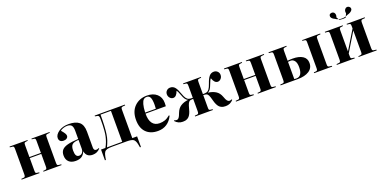

<svg xmlns="http://www.w3.org/2000/svg" viewBox="-10 -1712 5657 2827"><g transform="rotate(-20 2818.5 -299.0)"><path d="M38.1 0V-12.2L77.1 -16.1Q91.8 -17.6 96.9 -26.9Q102.1 -36.1 102.1 -62V-457Q102.1 -482.9 96.9 -491.7Q91.8 -500.5 77.1 -502L38.1 -505.9V-518.1H318.8V-506.8L282.2 -502Q268.6 -499.5 264.2 -491.2Q259.8 -482.9 259.8 -458V-272.9H439.9V-460Q439.9 -484.4 434.6 -492.9Q429.2 -501.5 413.1 -502.9L380.9 -506.8V-518.1H664.1V-505.9L627.9 -502.9Q609.4 -500.5 603.8 -492.7Q598.1 -484.9 598.1 -460V-58.1Q598.1 -33.7 603.8 -25.6Q609.4 -17.6 627.9 -16.1L664.1 -12.2V0H380.9V-12.2L413.1 -15.1Q429.2 -17.1 434.6 -25.9Q439.9 -34.7 439.9 -58.1V-256.8H259.8V-60.1Q259.8 -35.2 264.2 -26.9Q268.6 -18.6 282.2 -17.1L318.8 -12.2V0Z M883.8 14.2Q815.9 14.2 777.8 -21.5Q739.7 -57.1 739.7 -122.1Q739.7 -175.3 767.1 -207Q794.4 -238.8 856 -255.4Q917.5 -272 1025.9 -277.8V-407.2Q1025.9 -465.8 1005.4 -490.5Q984.9 -515.1 936.5 -515.1Q907.7 -515.1 876 -504.4Q844.2 -493.7 828.6 -478Q863.3 -438 875.5 -416.5Q887.7 -395 887.7 -379.9Q887.7 -357.9 869.1 -342.5Q850.6 -327.1 818.8 -327.1Q783.2 -327.1 764.9 -344.5Q746.6 -361.8 746.6 -392.1Q746.6 -443.8 808.6 -488Q870.6 -532.2 965.8 -532.2Q1074.2 -532.2 1129.4 -486.6Q1184.6 -440.9 1184.6 -335V-85.9Q1184.6 -37.1 1221.7 -37.1Q1240.7 -37.1 1264.6 -47.9L1269.5 -41Q1223.1 14.2 1149.9 14.2Q1051.3 14.2 1033.7 -82Q1012.7 -31.2 977.3 -8.5Q941.9 14.2 883.8 14.2ZM956.5 -41Q988.3 -41 1007.1 -64.9Q1025.9 -88.9 1025.9 -127.9V-263.2Q952.6 -260.3 924.8 -234.1Q897 -208 897 -140.1Q897 -88.9 911.6 -64.9Q926.3 -41 956.5 -41Z M1838.9 150.9 1829.6 100.1Q1816.9 38.1 1788.8 19Q1760.7 0 1684.6 0H1454.6Q1402.8 0 1376.2 8.1Q1349.6 16.1 1335.4 36.6Q1321.3 57.1 1313 100.1L1303.7 151.9H1288.6V-16.1H1356.9Q1378.9 -52.7 1394.3 -95.2Q1409.7 -137.7 1417.7 -174.3Q1425.8 -210.9 1429.9 -261.5Q1434.1 -312 1434.8 -346.2Q1435.5 -380.4 1435.5 -436Q1435.5 -468.8 1430.7 -482.2Q1425.8 -495.6 1409.7 -499L1371.6 -505.9V-518.1H1844.7V-505.9L1808.6 -502.9Q1790 -500.5 1784.4 -492.7Q1778.8 -484.9 1778.8 -460V-17.1H1854V147ZM1381.8 -16.1 1620.6 -17.1V-502H1457.5Q1457.5 -304.2 1441.9 -202.1Q1433.6 -147.9 1419.9 -107.9Q1406.2 -67.9 1381.8 -16.1Z M2173.3 14.2Q2054.7 14.2 1988 -54.4Q1921.4 -123 1921.4 -249Q1921.4 -381.8 1997.6 -457Q2073.7 -532.2 2193.4 -532.2Q2290.5 -532.2 2347.9 -481Q2405.3 -429.7 2405.3 -341.8Q2405.3 -329.1 2403.3 -289.1H2085.4Q2083.5 -189 2121.8 -137Q2160.2 -85 2234.4 -85Q2279.8 -85 2318.1 -98.4Q2356.4 -111.8 2398.4 -147L2408.2 -140.1Q2372.6 -64.9 2313.2 -25.4Q2253.9 14.2 2173.3 14.2ZM2085.4 -305.2H2252.4Q2255.4 -335.4 2255.4 -367.2Q2255.4 -446.8 2238.5 -481Q2221.7 -515.1 2185.1 -515.1Q2155.3 -515.1 2135.5 -497.6Q2115.7 -480 2102.3 -432.6Q2088.9 -385.3 2085.4 -305.2Z M2562 11.2Q2490.2 11.2 2442.9 -43L2449.2 -53.2Q2468.3 -43.9 2484.9 -43.9Q2504.4 -43.9 2519.3 -61.3Q2534.2 -78.6 2553.2 -131.8Q2577.1 -194.8 2623.8 -225.6Q2670.4 -256.3 2741.2 -265.1V-266.1Q2717.8 -276.4 2700.7 -301.3Q2683.6 -326.2 2668.9 -369.1Q2645.5 -433.6 2628.9 -449.2Q2601.1 -366.2 2548.8 -366.2Q2521 -366.2 2499 -390.1Q2477.1 -414.1 2477.1 -448.2Q2477.1 -481 2499.5 -503.4Q2522 -525.9 2555.2 -525.9Q2600.6 -525.9 2628.7 -492.2Q2656.7 -458.5 2680.2 -389.2Q2700.7 -329.6 2720 -304.7Q2739.3 -279.8 2763.2 -274.9Q2782.2 -270 2818.8 -270V-457Q2818.8 -482.9 2813.7 -491.7Q2808.6 -500.5 2793.9 -502L2756.8 -505.9V-518.1H3036.1V-506.8L2999 -502Q2985.4 -500 2981.2 -491.5Q2977.1 -482.9 2977.1 -458V-270Q3013.2 -270 3033.2 -274.9Q3056.6 -279.8 3075.4 -304.4Q3094.2 -329.1 3114.7 -389.2Q3138.2 -458 3166.5 -491.9Q3194.8 -525.9 3239.7 -525.9Q3272.9 -525.9 3295.9 -503.4Q3318.8 -481 3318.8 -448.2Q3318.8 -414.1 3296.9 -390.1Q3274.9 -366.2 3247.1 -366.2Q3194.8 -366.2 3167 -449.2Q3150.4 -433.6 3127 -369.1Q3111.3 -325.7 3094.5 -301Q3077.6 -276.4 3054.2 -266.1V-265.1Q3126 -255.9 3174.1 -225.1Q3222.2 -194.3 3245.1 -131.8Q3263.2 -79.1 3278.8 -61.5Q3294.4 -43.9 3314.9 -43.9Q3329.1 -43.9 3348.1 -53.2L3354 -43Q3306.6 11.2 3234.9 11.2Q3214.4 11.2 3198.7 8.5Q3183.1 5.9 3165.3 -2.7Q3147.5 -11.2 3133.8 -25.9Q3120.1 -40.5 3107.2 -66.7Q3094.2 -92.8 3085 -128.9Q3068.4 -193.8 3055.9 -218.3Q3043.5 -242.7 3022.9 -249Q3010.7 -252.9 2977.1 -254.9V-60.1Q2977.1 -35.2 2981.2 -26.9Q2985.4 -18.6 2999 -17.1L3036.1 -12.2V0H2756.8V-12.2L2793.9 -16.1Q2808.6 -17.6 2813.7 -26.9Q2818.8 -36.1 2818.8 -62V-254.9Q2782.7 -252.4 2772 -249Q2752 -242.2 2739.3 -217.8Q2726.6 -193.4 2710 -128.9Q2701.2 -92.8 2688.5 -66.7Q2675.8 -40.5 2662.1 -25.9Q2648.4 -11.2 2630.9 -2.7Q2613.3 5.9 2597.7 8.5Q2582 11.2 2562 11.2Z M3397 0V-12.2L3436 -16.1Q3450.7 -17.6 3455.8 -26.9Q3460.9 -36.1 3460.9 -62V-457Q3460.9 -482.9 3455.8 -491.7Q3450.7 -500.5 3436 -502L3397 -505.9V-518.1H3677.7V-506.8L3641.1 -502Q3627.4 -499.5 3623 -491.2Q3618.7 -482.9 3618.7 -458V-272.9H3798.8V-460Q3798.8 -484.4 3793.5 -492.9Q3788.1 -501.5 3772 -502.9L3739.7 -506.8V-518.1H4022.9V-505.9L3986.8 -502.9Q3968.3 -500.5 3962.6 -492.7Q3957 -484.9 3957 -460V-58.1Q3957 -33.7 3962.6 -25.6Q3968.3 -17.6 3986.8 -16.1L4022.9 -12.2V0H3739.7V-12.2L3772 -15.1Q3788.1 -17.1 3793.5 -25.9Q3798.8 -34.7 3798.8 -58.1V-256.8H3618.7V-60.1Q3618.7 -35.2 3623 -26.9Q3627.4 -18.6 3641.1 -17.1L3677.7 -12.2V0Z M4095.7 0V-12.2L4134.8 -16.1Q4149.4 -17.6 4154.5 -26.9Q4159.7 -36.1 4159.7 -62V-457Q4159.7 -482.9 4154.5 -491.7Q4149.4 -500.5 4134.8 -502L4095.7 -505.9V-518.1H4376.5V-506.8L4339.8 -502Q4326.2 -499.5 4321.8 -491.2Q4317.4 -482.9 4317.4 -458V-305.2Q4347.7 -310.1 4397.5 -310.1Q4495.6 -310.1 4552.5 -273.7Q4609.4 -237.3 4609.4 -165Q4609.4 -85.4 4543.5 -42.7Q4477.5 0 4365.7 0ZM4621.6 0V-12.2L4654.8 -15.1Q4670.9 -17.1 4675.8 -25.9Q4680.7 -34.7 4680.7 -58.1V-460Q4680.7 -484.9 4675.8 -493.2Q4670.9 -501.5 4654.8 -502.9L4621.6 -506.8V-518.1H4904.8V-505.9L4869.6 -502.9Q4850.6 -500.5 4844.5 -492.4Q4838.4 -484.4 4838.4 -460V-58.1Q4838.4 -34.2 4844.7 -25.9Q4851.1 -17.6 4869.6 -16.1L4904.8 -12.2V0ZM4350.6 -16.1Q4444.8 -16.1 4444.8 -161.1Q4444.8 -226.1 4420.7 -258.5Q4396.5 -291 4357.4 -291Q4334 -291 4317.4 -288.1V-18.1Q4327.1 -16.1 4350.6 -16.1Z M5182.6 -647Q5144.5 -663.6 5131.8 -688Q5119.1 -712.4 5136.2 -736.8Q5153.8 -748.5 5173.1 -747.6Q5192.4 -746.6 5205.6 -731.9Q5228.5 -700.2 5210.4 -659.2Q5217.8 -645 5232.4 -623Q5287.6 -607.9 5345.2 -626Q5347.2 -629.4 5365.2 -667Q5353 -716.3 5388.7 -743.2Q5407.2 -753.9 5425 -748.5Q5442.9 -743.2 5454.6 -726.1Q5468.3 -698.7 5445.3 -674.8Q5422.4 -650.9 5376.5 -639.2Q5355.5 -628.4 5345.2 -626Q5340.3 -614.3 5336.4 -607.9Q5288.1 -601.6 5241.2 -609.9Q5236.8 -615.7 5232.4 -623Q5203.6 -630.4 5182.6 -647ZM4977.5 0V-12.2L5016.6 -16.1Q5031.2 -17.6 5036.4 -26.9Q5041.5 -36.1 5041.5 -62V-457Q5041.5 -482.9 5036.4 -491.7Q5031.2 -500.5 5016.6 -502L4977.5 -505.9V-518.1H5258.3V-506.8L5221.7 -502Q5208 -499.5 5203.6 -491.2Q5199.2 -482.9 5199.2 -458V-129.9L5378.4 -424.8V-460Q5378.4 -484.9 5373.5 -493.2Q5368.7 -501.5 5352.5 -502.9L5319.3 -506.8V-518.1H5602.5V-505.9L5567.4 -502.9Q5548.3 -500.5 5542.5 -492.4Q5536.6 -484.4 5536.6 -460V-58.1Q5536.6 -34.2 5542.7 -25.9Q5548.8 -17.6 5567.4 -16.1L5602.5 -12.2V0H5319.3V-12.2L5352.5 -15.1Q5368.7 -17.1 5373.5 -25.9Q5378.4 -34.7 5378.4 -58.1V-393.1L5199.2 -97.2V-60.1Q5199.2 -35.2 5203.6 -26.9Q5208 -18.6 5221.7 -17.1L5258.3 -12.2V0Z"/></g></svg>

Font: Display Regular
Style: Bold
Weight: 700
Designer: Latin by Veronika Burian and Jose Scaglione. Greek by Irene Vlachou. Cyrillic by Vera Evstafieva.
Foundry: TypeTogether
Version: Version 3.002